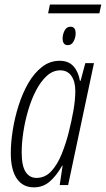

<svg xmlns="http://www.w3.org/2000/svg" viewBox="-20 -804 460 834"><path d="M127 9.8Q79.1 9.8 53 -28.3Q26.9 -66.4 26.9 -138.7Q26.9 -184.6 35.4 -238.5Q43.9 -292.5 60.8 -345.7Q77.6 -398.9 103 -442.9Q128.4 -486.8 162.6 -513.4Q196.8 -540 239.3 -540Q277.8 -540 299.3 -515.9Q320.8 -491.7 327.1 -453.1H330.1L350.6 -529.8H388.2L275.9 0H239.3L252 -84.5H250Q225.1 -40.5 196 -15.4Q167 9.8 127 9.8ZM138.2 -31.2Q175.8 -31.2 202.4 -59.8Q229 -88.4 247.6 -134Q266.1 -179.7 278.8 -230Q291 -278.8 299.1 -324.5Q307.1 -370.1 307.1 -409.2Q307.1 -450.2 290 -474.4Q272.9 -498.5 241.7 -498.5Q210 -498.5 183.6 -474.6Q157.2 -450.7 136.7 -411.4Q116.2 -372.1 102.3 -324.7Q88.4 -277.3 81.3 -229.7Q74.2 -182.1 74.2 -142.1Q74.2 -83.5 91.3 -57.4Q108.4 -31.2 138.2 -31.2ZM189 -746.1 196.8 -784.2H419.9L411.6 -746.1ZM274.4 -607.9Q252 -607.9 252 -637.2Q252 -654.8 260.7 -671.4Q269.5 -688 286.1 -688Q308.6 -688 308.6 -658.7Q308.6 -641.6 300 -624.8Q291.5 -607.9 274.4 -607.9Z"/></svg>

Font: Open Sans Condensed Light
Style: Italic
Weight: 300
Width: 3
Italic angle: -12°
Designer: Monotype Design Team
Foundry: Monotype Imaging Inc.
Version: Version 3.000; ttfautohint (v1.8.4)